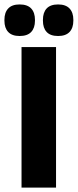

<svg xmlns="http://www.w3.org/2000/svg" viewBox="-40 -853 353 873"><path d="M214.8 0H57.9V-639H214.8ZM49.1 -689.3Q14.5 -689.3 -2.7 -707.6Q-19.9 -725.9 -19.9 -758.9V-762.7Q-19.9 -796.1 -2.7 -814.4Q14.5 -832.8 49.1 -832.8Q84.7 -832.8 101.8 -814.4Q119 -796.1 119 -762.7V-758.9Q119 -725.9 101.8 -707.6Q84.7 -689.3 49.1 -689.3ZM224.2 -689.3Q189.1 -689.3 172.1 -707.6Q155.2 -725.9 155.2 -758.9V-762.7Q155.2 -796.1 172.1 -814.4Q189.1 -832.8 224.2 -832.8Q258.9 -832.8 276.2 -814.4Q293.5 -796.1 293.5 -762.7V-758.9Q293.5 -725.9 276.2 -707.6Q258.9 -689.3 224.2 -689.3Z"/></svg>

Font: Anek Latin Medium
Style: Regular
Weight: 500
Designer: Yesha Goshar
Foundry: Ek Type
Version: Version 1.003